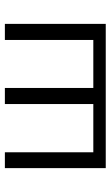

<svg xmlns="http://www.w3.org/2000/svg" viewBox="147 -601 454 788"><g transform="rotate(-90 374.0 -207.0)"><path d="M110 0V-51H375V0ZM78 0V-414H143V0ZM604 0V-414H670V0ZM372 0V-51H637V0ZM341 0V-414H407V0Z"/></g></svg>

Font: Ysabeau Office
Style: Regular
Weight: 400
Designer: Christian Thalmann (Catharsis Fonts)
Version: Version 2.001;gftools[0.9.30]; featfreeze: tnum,lnum,ss02